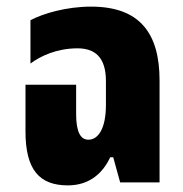

<svg xmlns="http://www.w3.org/2000/svg" viewBox="-20 -551 554 580"><path d="M185 9C253 9 292 -31 313 -76H322L343 0H462V-308C462 -451 402 -531 255 -531C180 -531 110 -510 72 -490V-359C101 -381 151 -405 214 -405C267 -405 300 -378 300 -306V-234C300 -165 278 -129 247 -129C224 -129 210 -151 210 -206V-295H57V-154C57 -38 99 9 185 9Z"/></svg>

Font: Noto Sans Thai UI ExtCond Blk
Style: Regular
Weight: 900
Width: 2
Designer: Monotype Design Team
Foundry: Monotype Imaging Inc.
Version: Version 2.000